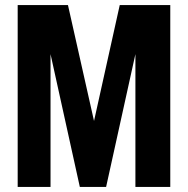

<svg xmlns="http://www.w3.org/2000/svg" viewBox="-20 -740 744 760"><path d="M50 0V-720H249L401 -44H304L454 -720H654V0H516V-622L537 -621L400 0H296L159 -621L180 -622V0Z"/></svg>

Font: Instrument Sans Condensed
Style: Bold
Weight: 700
Width: 3
Designer: Rodrigo Fuenzalida
Foundry: fragTYPE
Version: Version 1.000;gftools[0.9.28]